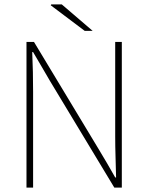

<svg xmlns="http://www.w3.org/2000/svg" viewBox="-20 -850 672 870"><path d="M100 0V-660H134L426 -176Q446 -143 465 -110.5Q484 -78 502 -46H506Q505 -94 503.5 -140Q502 -186 502 -232V-660H532V0H498L206 -484Q187 -517 167.5 -550Q148 -583 130 -614H126Q128 -568 129 -524.5Q130 -481 130 -434V0ZM364 -710 210 -826 212 -830H260L400 -710Z"/></svg>

Font: Source Sans 3 ExtraLight ExtraLight
Style: Regular
Weight: 250
Version: Version 3.052;hotconv 1.1.0;makeotfexe 2.6.0